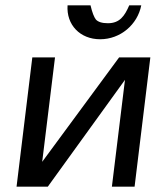

<svg xmlns="http://www.w3.org/2000/svg" viewBox="-20 -699 583 719"><path d="M384 -612C362 -612 347 -617 339 -626C332 -635 325 -653 319 -679H233C228 -606 280 -552 355 -552C431 -552 495 -607 509 -679H464C447 -640 429 -612 384 -612ZM159 0 448 -400 399 0H484L543 -484H426L138 -93L186 -484H101L42 0Z"/></svg>

Font: Gamestation Display
Style: Italic
Weight: 400
Designer: Jonas Hecksher
Foundry: Jonas Hecksher, Playtypeª, e-types AS
Version: Version 1.003